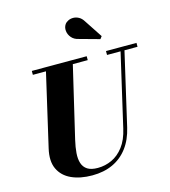

<svg xmlns="http://www.w3.org/2000/svg" viewBox="-144 -1130 1117 1259"><g transform="rotate(-15 415.0 -501.0)"><path d="M326 14.5Q244.5 14.5 185.2 -12.5Q126 -39.5 100.5 -93.8Q75 -148 94 -230L214 -750H396.5L276.5 -240Q265.5 -193 262.5 -153.5Q259.5 -114 269 -84.8Q278.5 -55.5 303.5 -39.5Q328.5 -23.5 373.5 -23.5Q423.5 -23.5 469 -44.5Q514.5 -65.5 549.2 -111Q584 -156.5 600.5 -230L720.5 -750H747L627 -230Q609 -151.5 568 -96.8Q527 -42 466 -13.8Q405 14.5 326 14.5ZM119 -723.5V-750H491.5V-723.5ZM622.5 -723.5V-750H829.5V-723.5ZM607.5 -835 471.5 -872.5Q440.5 -879 423 -899.5Q405.5 -920 402.8 -944.8Q400 -969.5 413 -989Q421.5 -1001 437 -1008.5Q452.5 -1016 471.2 -1015.8Q490 -1015.5 508.2 -1005.8Q526.5 -996 540 -974L620.5 -852Z"/></g></svg>

Font: Bodoni Moda 9pt ExtraBold
Style: Italic
Weight: 800
Italic angle: -13°
Designer: Owen Earl
Foundry: indestructible type
Version: Version 2.004